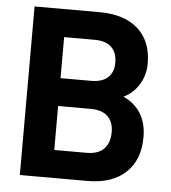

<svg xmlns="http://www.w3.org/2000/svg" viewBox="-51 -736 699 783"><g transform="rotate(5 299.0 -345.0)"><path d="M548 -198Q548 -104 492 -52Q436 0 336 0H59V-690H325Q426 -690 482.5 -640Q539 -590 539 -498Q539 -452 516 -413.5Q493 -375 452 -355Q499 -334 523.5 -294Q548 -254 548 -198ZM190 -576V-408H315Q360 -408 383.5 -429.5Q407 -451 407 -490Q407 -532 383.5 -554Q360 -576 315 -576ZM417 -207Q417 -248 393.5 -271Q370 -294 323 -294H190V-114H323Q370 -114 393.5 -138.5Q417 -163 417 -207Z"/></g></svg>

Font: D-DIN
Style: DIN-Bold
Weight: 700
Designer: Charles Nix
Foundry: Datto Inc.
Version: Version 1.00